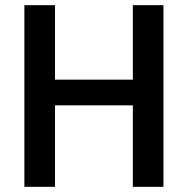

<svg xmlns="http://www.w3.org/2000/svg" viewBox="-20 -720 723 740"><path d="M192 -700V-413H492V-700H610V0H492V-314H192V0H74V-700Z"/></svg>

Font: MedMera Sans Semibold
Style: Regular
Weight: 600
Designer: Kasper Nordkvist
Foundry: UNCUT.wtf
Version: Version 1.300